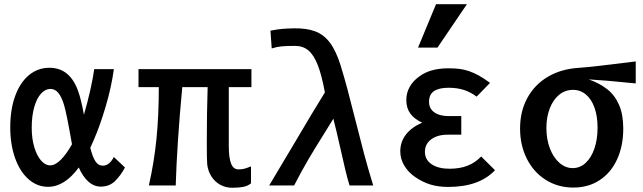

<svg xmlns="http://www.w3.org/2000/svg" viewBox="-20 -877 3040 908"><path d="M28.5 -275Q28.5 -359.5 51.8 -423.2Q75 -487 117 -521.8Q159 -556.5 214 -556.5Q311.5 -556.5 350.5 -443.5Q363.5 -407 377 -334.5Q393 -389 406.8 -450Q420.5 -511 425.5 -550H518.5Q507 -465.5 480 -374Q453 -282.5 422.5 -212.5L407 -178Q417.5 -135.5 431 -114.5Q444.5 -93.5 466.5 -93.5Q497 -93.5 518.5 -134.5L571 -85Q551.5 -48 524.5 -21.2Q497.5 5.5 457 5.5Q424.5 5.5 398.2 -17.8Q372 -41 352.5 -85Q285.5 6.5 207.5 6.5Q155.5 6.5 114.8 -29.5Q74 -65.5 51.2 -129.8Q28.5 -194 28.5 -275ZM217 -95Q241.5 -95 268 -121.8Q294.5 -148.5 320.5 -195L319 -202.5Q294.5 -343 282.5 -382Q271 -419.5 255.5 -438Q240 -456.5 218.5 -456.5Q194.5 -456.5 174.2 -434.5Q154 -412.5 142 -370.8Q130 -329 130 -272.5Q130 -222 142 -181.5Q154 -141 174 -118Q194 -95 217 -95Z M960 -99Q958 -117.5 958 -201.5Q958 -345 962 -465H842Q817 -198.5 811 0H684Q709 -110 720 -220.5Q731 -331 731 -465H635V-550H1169V-465H1062V-186Q1062 -131 1072.8 -103.5Q1083.5 -76 1107 -76Q1124 -76 1136 -79.2Q1148 -82.5 1167 -90V-10Q1152 2.5 1130.2 6.8Q1108.5 11 1078 11Q1047.5 11 1022.2 -2.8Q997 -16.5 980.5 -41.5Q964 -66.5 960 -99Z M1370.5 -197Q1462 -352.5 1516.5 -440Q1501.5 -521 1483 -568.8Q1464.5 -616.5 1438.8 -638.2Q1413 -660 1376 -660Q1337 -660 1313.8 -658Q1290.5 -656 1265 -648L1259 -732Q1293 -738.5 1312.8 -740.2Q1332.5 -742 1366 -743Q1428.5 -744.5 1470 -729Q1511.5 -713.5 1540.5 -674.8Q1569.5 -636 1591 -567Q1607.5 -513.5 1622.2 -458.5Q1637 -403.5 1659.5 -314Q1682.5 -222 1702 -149Q1721.5 -76 1745 0H1633Q1622.5 -34 1613.5 -72Q1604.5 -110 1588 -183Q1580 -218.5 1571.5 -254.8Q1563 -291 1556.5 -315.5L1520 -256.5Q1472 -180 1439.2 -124.5Q1406.5 -69 1371 0H1253Q1276.5 -39 1370.5 -197Z M1944.5 -39Q1910.5 -62 1891.8 -94Q1873 -126 1873 -161Q1873 -206 1899.5 -240.5Q1926 -275 1976.5 -297Q1938.5 -314.5 1920 -340.5Q1901.5 -366.5 1901.5 -404Q1901.5 -437 1917 -465.2Q1932.5 -493.5 1961 -514Q2012.5 -554 2100 -554Q2131 -554 2152.8 -551.2Q2174.5 -548.5 2197 -541Q2221.5 -532.5 2245 -519.5Q2268.5 -506.5 2297.5 -485L2234 -420Q2205.5 -441.5 2173.5 -451.8Q2141.5 -462 2102 -462Q2056 -462 2032.5 -446.2Q2009 -430.5 2009 -396Q2009 -363.5 2033.8 -345.8Q2058.5 -328 2102 -328H2161.5V-240H2096Q2049 -240 2019.2 -218Q1989.5 -196 1989.5 -159Q1989.5 -121.5 2021.2 -100.2Q2053 -79 2106 -79Q2154 -79 2190.8 -93.2Q2227.5 -107.5 2255.5 -137L2321 -72Q2246.5 7 2100 7Q2053 7 2016 -4.2Q1979 -15.5 1944.5 -39ZM1957 -652 2042 -857H2188L2049 -652Z M2439.5 -269Q2439.5 -350.5 2473.8 -413.5Q2508 -476.5 2570.2 -513.5Q2632.5 -550.5 2715 -556Q2777.5 -560 2986.5 -586.5V-482.5L2965 -484.5Q2844 -497 2764.5 -501.5Q2816 -483 2851.8 -455Q2887.5 -427 2907.5 -381.2Q2927.5 -335.5 2927.5 -268.5Q2927.5 -188 2899 -124.8Q2870.5 -61.5 2817 -25.8Q2763.5 10 2691.5 10Q2619 10 2561.5 -26Q2504 -62 2471.8 -125.8Q2439.5 -189.5 2439.5 -269ZM2806 -273Q2806 -326 2792 -366.5Q2778 -407 2751.5 -429.5Q2725 -452 2689.5 -452Q2652.5 -452 2624 -428.5Q2595.5 -405 2579.8 -364Q2564 -323 2564 -271.5Q2564 -218.5 2580.5 -175.2Q2597 -132 2625.5 -107Q2654 -82 2688.5 -82Q2723 -82 2749.8 -106.8Q2776.5 -131.5 2791.2 -175Q2806 -218.5 2806 -273Z"/></svg>

Font: JuliaMono
Style: Bold
Weight: 700
Monospace: yes
Designer: cormullion
Foundry: corm
Version: Version 0.055; ttfautohint (v1.8.4)